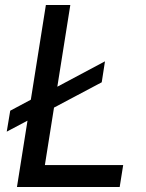

<svg xmlns="http://www.w3.org/2000/svg" viewBox="-20 -750 584 770"><path d="M388 -420 156 -297 170 -381 401 -504ZM124 -284 7 -222 21 -306 137 -368ZM146 0H48L164 -730H262ZM460 0H126L140 -88H474Z"/></svg>

Font: Sora Variable Italic
Style: Regular
Weight: 400
Designer: Jonathan Barnbrook, Julián Moncada
Foundry: Barnbrook Fonts
Version: Version 2.000